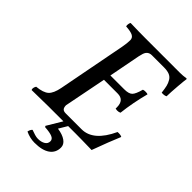

<svg xmlns="http://www.w3.org/2000/svg" viewBox="-243 -757 1061 1061"><g transform="rotate(45 287.5 -226.0)"><path d="M206.1 87.9 258.8 0H139.2Q96.2 0 12.2 2Q8.8 -3.9 10.5 -12.7Q12.2 -21.5 17.1 -28.8Q68.4 -33.7 89.4 -53Q110.4 -72.3 120.1 -122.1L196.8 -521Q203.1 -554.7 203.1 -578.1Q203.1 -596.7 187 -605.2Q170.9 -613.8 132.8 -616.2Q130.4 -624 132.3 -634Q134.3 -644 137.2 -647Q203.6 -645 259.8 -645H523.9Q547.9 -645 570.8 -648.9Q575.2 -648.9 575.2 -645Q573.2 -637.2 568.8 -583.7Q564.5 -530.3 564 -501Q551.8 -494.1 530.8 -496.1Q527.3 -525.4 523.2 -542.5Q519 -559.6 509.5 -575.2Q500 -590.8 483.2 -597.4Q466.3 -604 439.9 -604H346.2Q311.5 -604 303.2 -564.9L298.8 -547.9L263.2 -362.8H371.1Q406.2 -362.8 420.2 -376.5Q434.1 -390.1 445.8 -434.1Q451.7 -437 463.9 -437Q477.5 -437 481.9 -434.1Q458 -343.3 448.2 -256.8Q439.9 -252 425.8 -252Q420.9 -252 413.1 -253.9V-264.2Q413.1 -320.8 361.8 -320.8H254.9L206.1 -73.2Q206.1 -56.2 213.1 -48.1Q220.2 -40 236.8 -40H360.8Q452.1 -40 512.2 -169.9Q534.2 -171.9 545.9 -165Q519 -102.1 481 2Q479 2 457 1.5Q435.1 1 405.5 0.5Q376 0 356 0H295.9L266.1 49.8Q306.6 55.7 329.3 71.8Q352.1 87.9 352.1 111.8Q352.1 152.3 320.6 174.6Q289.1 196.8 229 196.8Q193.4 196.8 158.2 180.2Q161.6 161.6 171.9 153.8Q206.1 166.5 219.7 167.5Q223.6 168 228 168Q252.4 168 269.3 158Q286.1 147.9 286.1 128.9Q286.1 112.3 267.8 104.5Q249.5 96.7 210 94.2Z"/></g></svg>

Font: Common Serif Medium
Style: Italic
Weight: 500
Italic angle: -12°
Designer: Philipp H. Poll, Khaled Hosny
Foundry: Stefan Peev, Context Ltd.
Version: Version 1.026